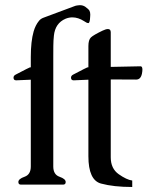

<svg xmlns="http://www.w3.org/2000/svg" viewBox="-20 -726 610 755"><path d="M189.5 -501.5V-71.3Q189.5 -39.6 213.9 -31Q238.3 -22.5 238.3 -10.3Q238.3 0 228 0H62.5Q52.2 0 52.2 -10.3Q52.2 -22.5 76.7 -31Q101.1 -39.6 101.1 -71.3V-412.6Q82.5 -412.1 45.4 -410.2H43Q33.7 -410.2 33.2 -419.9V-420.9Q33.2 -428.7 42.5 -433.1Q52.2 -437.5 83 -454.1Q90.3 -458 97.2 -460.9Q98.6 -461.4 101.1 -461.4V-501.5Q101.1 -563.5 112.3 -602.5Q119.6 -627.4 133.3 -644Q139.6 -652.3 151.9 -656.7L276.4 -703.1Q280.8 -704.6 293 -705.6H294.9Q305.7 -705.6 314.9 -699.7Q328.1 -690.4 332 -683.6Q335 -677.7 335 -668Q335 -664.1 334.5 -659.7Q333.5 -636.7 328.1 -635.3H326.7Q321.3 -635.3 311 -642.6Q287.6 -657.7 264.6 -657.7Q251 -657.7 237.8 -652.3Q196.8 -634.8 191.9 -585.4Q189.9 -566.9 189.7 -545.4Q189.5 -523.9 189.5 -501.5ZM415.5 -462.9 532.2 -465.3H532.7Q540 -465.3 540 -452.1Q540 -445.8 538.1 -436Q533.2 -413.1 515.6 -413.1L415.5 -413.6V-107.4Q415.5 -63 446.8 -41Q478 -19 500 -16.1V9.3Q426.8 9.3 377.2 -4.2Q327.6 -17.6 327.6 -111.8V-412.6Q309.1 -412.1 272 -410.2H269Q259.8 -410.2 259.3 -419.9V-420.9Q259.3 -428.7 268.6 -433.1Q278.3 -437.5 309.1 -454.1Q320.8 -460 323.2 -460.9Q324.7 -461.4 327.6 -461.4V-544.9Q327.6 -569.3 337.6 -578.9Q347.7 -588.4 383.3 -605.5Q396.5 -611.8 404.3 -611.8Q415.5 -611.8 415.5 -599.1Z"/></svg>

Font: Caudex
Style: Regular
Weight: 400
Version: Version 1.01